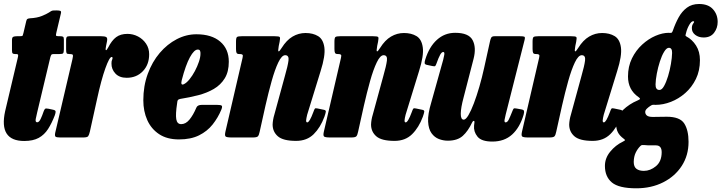

<svg xmlns="http://www.w3.org/2000/svg" viewBox="-23 -706 3706 986"><path d="M64.5 -520H79Q92 -520 93.5 -523.5Q95 -527 97.5 -537L111.5 -596.5Q113.5 -605.5 117 -608.2Q120.5 -611 130.5 -612Q167.5 -614 191.5 -623.8Q215.5 -633.5 228 -641.5Q240.5 -650 244.5 -651.2Q248.5 -652.5 267 -652.5Q282 -652.5 287.2 -650Q292.5 -647.5 289.5 -636L266.5 -539Q263.5 -527 264.8 -523.5Q266 -520 278.5 -520H285.5Q296 -520 300.5 -517.5Q305 -515 305 -503V-452Q304.5 -436.5 301.2 -432.5Q298 -428.5 283 -428.5H253.5Q243.5 -428.5 240.8 -424.8Q238 -421 235.5 -412L168 -129Q163.5 -112 160.5 -95Q157.5 -78 168 -78Q177.5 -78 185.8 -95.2Q194 -112.5 201 -133.5Q204.5 -143.5 208.5 -147Q212.5 -150.5 226.5 -147.5L249.5 -142.5Q261.5 -140 262.5 -134Q263.5 -128 258.5 -114Q243 -73.5 224 -43.8Q205 -14 176 2Q147 18 101.5 18Q-30.5 18 3.5 -135.5L68 -408Q70.5 -418 70.2 -423.2Q70 -428.5 58.5 -428.5H55Q45.5 -428.5 42 -431.8Q38.5 -435 38.5 -448.5V-499.5Q38.5 -514 45 -517Q51.5 -520 64.5 -520Z M334 -520H496Q514.5 -520 522.2 -515.8Q530 -511.5 526.5 -494L521.5 -469Q517.5 -450.5 521 -448.5Q524.5 -446.5 532.5 -462Q551 -498.5 573.5 -515.2Q596 -532 631.5 -532Q660 -532 685.5 -518.8Q711 -505.5 727 -481.8Q743 -458 743 -427.5Q743 -374 710.5 -340.2Q678 -306.5 627.5 -306.5Q590 -306.5 569.5 -328.5Q549 -350.5 549.5 -380Q549.5 -392.5 552.2 -397.8Q555 -403 555 -408.5Q555 -413.5 550.5 -413.5Q539 -413.5 518 -355Q497 -296.5 475.5 -197.5L438.5 -30Q434.5 -13 429.8 -6.5Q425 0 403.5 0H286Q266.5 0 262 -4.5Q257.5 -9 260.5 -24L349 -402Q353 -419 351 -423.8Q349 -428.5 335.5 -428.5H333Q321.5 -428.5 319 -433Q316.5 -437.5 316.5 -453V-501.5Q316.5 -512 319.8 -516Q323 -520 334 -520Z M713 -191Q713 -264.5 735.8 -326.5Q758.5 -388.5 797.2 -434Q836 -479.5 884.8 -504.8Q933.5 -530 985.5 -530Q1064 -530 1108 -492.2Q1152 -454.5 1152 -389Q1152 -337.5 1131.2 -303.8Q1110.5 -270 1075 -249.2Q1039.5 -228.5 994.8 -217Q950 -205.5 902.5 -198Q893 -196 890.2 -191.8Q887.5 -187.5 886.5 -175Q878 -119.5 882.2 -94Q886.5 -68.5 907.5 -68.5Q931 -68.5 950.2 -92Q969.5 -115.5 985 -152.5Q990.5 -167.5 1014 -167.5H1091Q1111.5 -167.5 1115.8 -163Q1120 -158.5 1113.5 -142.5Q1096.5 -101.5 1069 -66.8Q1041.5 -32 999.2 -11Q957 10 896 10Q835 10 794.2 -17Q753.5 -44 733.2 -89.5Q713 -135 713 -191ZM921 -273.5Q935.5 -280.5 950.2 -298.8Q965 -317 977.8 -341Q990.5 -365 998.5 -388.8Q1006.5 -412.5 1006.5 -430Q1007 -439.5 1004.2 -445.5Q1001.5 -451.5 992.5 -451.5Q974 -451.5 952.2 -411.8Q930.5 -372 910.5 -295Q903 -265.5 921 -273.5Z M1219 -520H1386.5Q1410 -520 1413.5 -515.8Q1417 -511.5 1413 -491.5L1408.5 -470Q1403.5 -442.5 1407.8 -442Q1412 -441.5 1423.5 -460Q1448.5 -500 1479.5 -518.2Q1510.5 -536.5 1546 -536.5Q1584 -536.5 1610.5 -520.5Q1637 -504.5 1642.8 -462.2Q1648.5 -420 1623.5 -341L1554.5 -117Q1552.5 -110.5 1550.8 -100.2Q1549 -90 1549 -87Q1549 -77.5 1555 -77.5Q1566.5 -77.5 1586 -130Q1591 -144.5 1594 -148Q1597 -151.5 1607.5 -149L1641 -142Q1651 -140 1650.2 -132.5Q1649.5 -125 1643 -106.5Q1622.5 -51 1587.8 -16.8Q1553 17.5 1497.5 17.5Q1431 17.5 1404 -6Q1377 -29.5 1377 -66.5Q1377.5 -79 1379.8 -92Q1382 -105 1385.5 -116L1440 -315.5Q1455 -367.5 1458.5 -395Q1462 -422.5 1441.5 -422.5Q1424 -422.5 1406.2 -385.5Q1388.5 -348.5 1372 -289.5Q1355.5 -230.5 1340.5 -164.5L1310.5 -29.5Q1307 -12 1301.5 -6Q1296 0 1275 0H1168Q1141 0 1135.5 -5.2Q1130 -10.5 1135 -31.5L1222.5 -408.5Q1226 -422 1222 -425.2Q1218 -428.5 1209 -428.5H1206Q1195 -428.5 1192 -434.2Q1189 -440 1189 -454.5V-492Q1189 -512 1194.2 -516Q1199.5 -520 1219 -520Z M1724.5 -520H1892Q1915.5 -520 1919 -515.8Q1922.5 -511.5 1918.5 -491.5L1914 -470Q1909 -442.5 1913.2 -442Q1917.5 -441.5 1929 -460Q1954 -500 1985 -518.2Q2016 -536.5 2051.5 -536.5Q2089.5 -536.5 2116 -520.5Q2142.5 -504.5 2148.2 -462.2Q2154 -420 2129 -341L2060 -117Q2058 -110.5 2056.2 -100.2Q2054.5 -90 2054.5 -87Q2054.5 -77.5 2060.5 -77.5Q2072 -77.5 2091.5 -130Q2096.5 -144.5 2099.5 -148Q2102.5 -151.5 2113 -149L2146.5 -142Q2156.5 -140 2155.8 -132.5Q2155 -125 2148.5 -106.5Q2128 -51 2093.2 -16.8Q2058.5 17.5 2003 17.5Q1936.5 17.5 1909.5 -6Q1882.5 -29.5 1882.5 -66.5Q1883 -79 1885.2 -92Q1887.5 -105 1891 -116L1945.5 -315.5Q1960.5 -367.5 1964 -395Q1967.5 -422.5 1947 -422.5Q1929.5 -422.5 1911.8 -385.5Q1894 -348.5 1877.5 -289.5Q1861 -230.5 1846 -164.5L1816 -29.5Q1812.5 -12 1807 -6Q1801.5 0 1780.5 0H1673.5Q1646.5 0 1641 -5.2Q1635.5 -10.5 1640.5 -31.5L1728 -408.5Q1731.5 -422 1727.5 -425.2Q1723.5 -428.5 1714.5 -428.5H1711.5Q1700.5 -428.5 1697.5 -434.2Q1694.5 -440 1694.5 -454.5V-492Q1694.5 -512 1699.8 -516Q1705 -520 1724.5 -520Z M2161 -400.5Q2181 -465.5 2220.8 -501.5Q2260.5 -537.5 2314.5 -537.5Q2384 -537.5 2404 -500Q2424 -462.5 2409 -404L2357.5 -204.5Q2343.5 -152.5 2343.2 -122Q2343 -91.5 2358.5 -91.5Q2369 -91.5 2382.5 -114.2Q2396 -137 2410.5 -175.2Q2425 -213.5 2438.8 -261Q2452.5 -308.5 2463.5 -358.5L2493.5 -494.5Q2496 -506 2499.8 -513Q2503.5 -520 2517.5 -520H2647Q2665 -520 2669.8 -517.5Q2674.5 -515 2671 -501L2574 -118Q2570.5 -105 2568.2 -91.2Q2566 -77.5 2573.5 -77.5Q2582.5 -77.5 2589.5 -91.5Q2596.5 -105.5 2608 -134.5Q2611.5 -144 2614.5 -147.8Q2617.5 -151.5 2631 -148.5L2655.5 -144Q2666.5 -142 2668 -136Q2669.5 -130 2666 -117Q2646.5 -51 2606.8 -15Q2567 21 2505.5 21Q2449.5 21 2429 -4.5Q2408.5 -30 2411.5 -61L2413.5 -77.5Q2414.5 -85 2410 -85.2Q2405.5 -85.5 2401.5 -77Q2381 -33 2353.5 -8.2Q2326 16.5 2276.5 16.5Q2253.5 16.5 2231 8Q2208.5 -0.5 2193 -22Q2177.5 -43.5 2175.5 -81.5Q2173.5 -119.5 2191.5 -179L2253 -399Q2256 -410 2258.5 -424.5Q2261 -439 2253 -439Q2245.5 -439 2237.5 -425Q2229.5 -411 2218 -378.5Q2215 -370.5 2212.2 -367.2Q2209.5 -364 2196.5 -367L2168.5 -373Q2158.5 -375.5 2157.8 -381.5Q2157 -387.5 2161 -400.5Z M2742 -520H2909.5Q2933 -520 2936.5 -515.8Q2940 -511.5 2936 -491.5L2931.5 -470Q2926.5 -442.5 2930.8 -442Q2935 -441.5 2946.5 -460Q2971.5 -500 3002.5 -518.2Q3033.5 -536.5 3069 -536.5Q3107 -536.5 3133.5 -520.5Q3160 -504.5 3165.8 -462.2Q3171.5 -420 3146.5 -341L3077.5 -117Q3075.5 -110.5 3073.8 -100.2Q3072 -90 3072 -87Q3072 -77.5 3078 -77.5Q3089.5 -77.5 3109 -130Q3114 -144.5 3117 -148Q3120 -151.5 3130.5 -149L3164 -142Q3174 -140 3173.2 -132.5Q3172.5 -125 3166 -106.5Q3145.5 -51 3110.8 -16.8Q3076 17.5 3020.5 17.5Q2954 17.5 2927 -6Q2900 -29.5 2900 -66.5Q2900.5 -79 2902.8 -92Q2905 -105 2908.5 -116L2963 -315.5Q2978 -367.5 2981.5 -395Q2985 -422.5 2964.5 -422.5Q2947 -422.5 2929.2 -385.5Q2911.5 -348.5 2895 -289.5Q2878.5 -230.5 2863.5 -164.5L2833.5 -29.5Q2830 -12 2824.5 -6Q2819 0 2798 0H2691Q2664 0 2658.5 -5.2Q2653 -10.5 2658 -31.5L2745.5 -408.5Q2749 -422 2745 -425.2Q2741 -428.5 2732 -428.5H2729Q2718 -428.5 2715 -434.2Q2712 -440 2712 -454.5V-492Q2712 -512 2717.2 -516Q2722.5 -520 2742 -520Z M3083.5 146Q3083.5 106 3110.8 72.8Q3138 39.5 3175.5 21.5Q3186.5 16 3186.8 13.8Q3187 11.5 3179.5 6Q3158.5 -9.5 3150 -26.8Q3141.5 -44 3141.5 -64Q3141.5 -108 3175.2 -140.2Q3209 -172.5 3251 -190Q3263 -195 3263.5 -198.5Q3264 -202 3256.5 -207Q3202 -244.5 3202 -313Q3202 -364.5 3222.2 -406Q3242.5 -447.5 3274.8 -477Q3307 -506.5 3343.2 -522Q3379.5 -537.5 3411.5 -537.5Q3414 -537.5 3417 -537Q3424.5 -537 3426.8 -538.5Q3429 -540 3432.5 -549Q3445 -585.5 3462 -616.5Q3479 -647.5 3504.5 -666.5Q3530 -685.5 3567 -685.5Q3614 -685.5 3638.2 -658.8Q3662.5 -632 3662.5 -593.5Q3662.5 -562 3644.2 -537.8Q3626 -513.5 3590.5 -513.5Q3564.5 -513.5 3547 -527.2Q3529.5 -541 3530 -562Q3530 -576.5 3538 -586.8Q3546 -597 3536.5 -597Q3527.5 -597 3516.5 -578Q3505.5 -559 3500 -536Q3497.5 -528 3497.2 -525Q3497 -522 3501.5 -519Q3531.5 -503.5 3551.5 -472.2Q3571.5 -441 3571.5 -397Q3571.5 -343 3550.8 -300.5Q3530 -258 3496.2 -228.2Q3462.5 -198.5 3422.5 -183Q3382.5 -167.5 3344 -167.5Q3341.5 -167.5 3332 -168Q3326 -168.5 3317.5 -162.5Q3308.5 -157 3299.5 -148.5Q3290.5 -140 3290.5 -131Q3290.5 -120 3299 -112.8Q3307.5 -105.5 3330 -105.5Q3343 -105.5 3363.8 -106Q3384.5 -106.5 3401 -106.5Q3468.5 -106.5 3490.8 -72Q3513 -37.5 3513 22.5Q3513 92 3478.2 145.8Q3443.5 199.5 3382.8 230.2Q3322 261 3244.5 261Q3155 261 3119.2 231Q3083.5 201 3083.5 146ZM3343.5 -272.5Q3343 -244 3363.5 -244Q3376 -244 3387.2 -264.2Q3398.5 -284.5 3407.8 -315Q3417 -345.5 3422.5 -377.8Q3428 -410 3428.5 -434Q3429 -460.5 3412 -460.5Q3400 -460.5 3387.8 -440.5Q3375.5 -420.5 3365.8 -390.2Q3356 -360 3350 -328Q3344 -296 3343.5 -272.5ZM3266 43.5Q3251.5 57.5 3241.8 77.5Q3232 97.5 3231.5 125.5Q3231.5 150.5 3245.5 161Q3259.5 171.5 3283.5 171.5Q3316.5 171.5 3345.5 147.5Q3374.5 123.5 3375 77Q3375.5 40.5 3345.5 40.5H3316Q3309 40.5 3302.8 40.2Q3296.5 40 3286.5 39Q3280 38.5 3275.2 38.8Q3270.5 39 3266 43.5Z"/></svg>

Font: Besley* Condensed Heavy
Style: Italic
Weight: 800
Width: 3
Italic angle: -13°
Designer: Owen Earl
Foundry: indestructible type*
Version: Version 3.000; ttfautohint (v1.8.3)